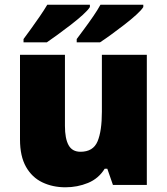

<svg xmlns="http://www.w3.org/2000/svg" viewBox="-20 -786 710 816"><path d="M604 -553V0H460L436 -69H425Q399 -27 354 -8.5Q309 10 258 10Q204 10 160 -11Q116 -32 90.5 -77Q65 -122 65 -193V-553H256V-251Q256 -197 271.5 -169Q287 -141 322 -141Q376 -141 394.5 -185Q413 -229 413 -311V-553ZM589 -756Q581 -743 559 -723Q537 -703 508.5 -681Q480 -659 452.5 -639Q425 -619 405 -606H306V-620Q320 -639 339 -664.5Q358 -690 376.5 -717Q395 -744 407 -766H589ZM362 -756Q354 -743 332 -723Q310 -703 281.5 -681Q253 -659 225.5 -639Q198 -619 179 -606H80V-620Q94 -639 112.5 -664.5Q131 -690 149.5 -717Q168 -744 181 -766H362Z"/></svg>

Font: Noto Sans Khmer UI Black
Style: Regular
Weight: 900
Designer: Danh Hong and the Monotype Design Team
Foundry: Monotype Imaging Inc.
Version: Version 2.002; ttfautohint (v1.8.4.7-5d5b)